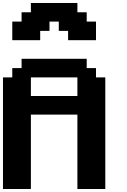

<svg xmlns="http://www.w3.org/2000/svg" viewBox="-20 -1270 852 1290"><path d="M500 0H687.5V-750H625V-812.5H562.5V-875H125V-812.5H62.5V-750H0V0H187.5V-500H500ZM500 -625H187.5V-750H500ZM437.5 -1000H625V-1125H562.5V-1187.5H500V-1250H187.5V-1187.5H125V-1125H62.5V-1000H250V-1062.5H312.5V-1125H375V-1062.5H437.5Z"/></svg>

Font: Faithful 32x
Style: Semibold
Weight: 400
Foundry: Faithful Resource Pack
Version: Version 1.0; January 27, 2023